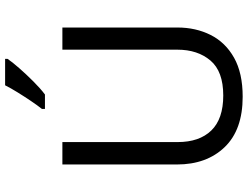

<svg xmlns="http://www.w3.org/2000/svg" viewBox="-132 -852 994 771"><g transform="rotate(-90 365.5 -467.0)"><path d="M640 -252Q640 -178 610 -118.5Q580 -59 518.5 -24.5Q457 10 362 10Q229 10 159.5 -62.5Q90 -135 90 -254V-714H180V-251Q180 -164 226.5 -116Q273 -68 367 -68Q464 -68 507.5 -119.5Q551 -171 551 -252V-714H640ZM514 -934Q502 -916 477 -887.5Q452 -859 423.5 -830.5Q395 -802 371 -784H313V-796Q328 -815 345.5 -841Q363 -867 380 -894.5Q397 -922 408 -944H514Z"/></g></svg>

Font: Noto Sans Gunjala Gondi Semibold
Style: Regular
Weight: 600
Designer: Ek Type
Foundry: Ek Type
Version: Version 1.004; ttfautohint (v1.8.4.7-5d5b)